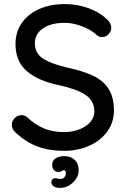

<svg xmlns="http://www.w3.org/2000/svg" viewBox="-20 -730 622 942"><path d="M59 -77Q38 -95 38 -118Q38 -136 52 -150.5Q66 -165 85 -165Q102 -165 114 -154Q154 -117 196.5 -99.5Q239 -82 293 -82Q356 -82 399.5 -111Q443 -140 443 -184Q442 -236 399.5 -264.5Q357 -293 270 -312Q167 -333 111.5 -381Q56 -429 56 -514Q56 -573 87 -617.5Q118 -662 173 -686Q228 -710 297 -710Q359 -710 414 -690Q469 -670 503 -637Q526 -617 526 -594Q526 -576 512.5 -562Q499 -548 480 -548Q466 -548 457 -556Q431 -582 385 -600Q339 -618 297 -618Q230 -618 190.5 -590.5Q151 -563 151 -518Q151 -469 190.5 -443Q230 -417 308 -399Q386 -382 435.5 -359Q485 -336 512 -295Q539 -254 539 -188Q539 -130 506.5 -85Q474 -40 418 -15Q362 10 295 10Q222 10 166 -10.5Q110 -31 59 -77ZM274 192Q254 192 243 184Q232 176 232 165Q232 155 237.5 149.5Q243 144 251 144Q255 144 262.5 146Q270 148 277 148Q288 148 295.5 140Q303 132 303 118Q303 105 293 105Q289 105 283 109.5Q277 114 268 114Q253 114 244.5 104Q236 94 236 79Q236 58 252.5 47Q269 36 297 36Q327 36 346.5 54.5Q366 73 366 105Q366 138 338.5 165Q311 192 274 192Z"/></svg>

Font: Quicksand Medium
Style: Regular
Weight: 500
Designer: Andrew Paglinawan
Foundry: Andrew Paglinawan
Version: Version 3.000